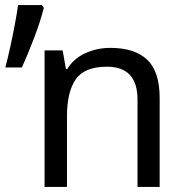

<svg xmlns="http://www.w3.org/2000/svg" viewBox="-20 -734 728 754"><path d="M413 -546Q509 -546 558 -499.5Q607 -453 607 -349V0H520V-343Q520 -472 400 -472Q311 -472 277 -422Q243 -372 243 -278V0H155V-536H226L239 -463H244Q270 -505 316 -525.5Q362 -546 413 -546ZM145 -714 152 -703Q139 -651 114.5 -586.5Q90 -522 66 -469H1Q11 -507 20.5 -550.5Q30 -594 38 -636.5Q46 -679 51 -714Z"/></svg>

Font: Noto IKEA Arabic
Style: Regular
Weight: 400
Designer: Monotype Design Team
Foundry: Monotype Imaging Inc.
Version: Version 1.200